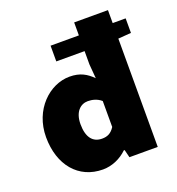

<svg xmlns="http://www.w3.org/2000/svg" viewBox="-129 -801 846 918"><g transform="rotate(-20 294.0 -342.0)"><path d="M240 12C286 12 331 -8 364 -40H368L378 0H522V-551L588 -556V-630H522V-696H350V-630H206V-550H350V-482L356 -410C326 -440 294 -460 240 -460C138 -460 36 -366 36 -226C36 -84 116 12 240 12ZM286 -128C240 -128 212 -160 212 -228C212 -292 246 -320 282 -320C304 -320 330 -314 350 -296V-164C332 -136 312 -128 286 -128Z"/></g></svg>

Font: Giro Sans Black
Style: Regular
Weight: 900
Designer: Paul D. Hunt
Foundry: Adobe Systems Incorporated
Version: Version 1.000;PS 1.0;hotconv 1.0.88;makeotf.lib2.5.647800